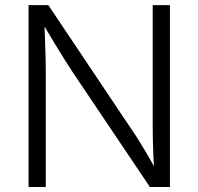

<svg xmlns="http://www.w3.org/2000/svg" viewBox="-20 -748 794 768"><path d="M94.2 0V-727.5H173.3L504.9 -232.4Q519 -212.4 535.9 -185.3Q552.7 -158.2 571.3 -126.5Q589.8 -94.7 608.4 -60.1L597.2 -59.1Q594.7 -94.2 593.3 -127.9Q591.8 -161.6 591.3 -191.4Q590.8 -221.2 590.8 -244.1V-727.5H659.7V0H579.6L270 -460.4Q252.4 -487.3 234.4 -515.9Q216.3 -544.4 194.6 -580.8Q172.9 -617.2 144 -665.5L157.2 -667.5Q158.7 -622.6 160.2 -583.5Q161.6 -544.4 162.4 -513.4Q163.1 -482.4 163.1 -460.9V0Z"/></svg>

Font: Inter 16pt Light
Style: Regular
Weight: 300
Version: Version 4.001;git-66647c0bb